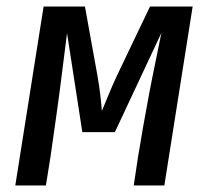

<svg xmlns="http://www.w3.org/2000/svg" viewBox="-20 -570 640 590"><path d="M27 0 114 -550H241L279 -340Q285 -307 288.5 -276Q292 -245 293 -229Q300 -245 312.5 -276Q325 -307 341 -341L441 -550H572L485 0H391L404 -87Q411 -130 420 -181.5Q429 -233 439 -285.5Q449 -338 459 -385.5Q469 -433 476 -469L333 -164H233L186 -468Q180 -423 172 -357.5Q164 -292 154 -221Q144 -150 135 -87L121 0Z"/></svg>

Font: JetBrains Mono NL Medium
Style: Italic
Weight: 500
Italic angle: -9°
Monospace: yes
Designer: Philipp Nurullin, Konstantin Bulenkov
Foundry: JetBrains
Version: Version 2.305; ttfautohint (v1.8.4.7-5d5b)